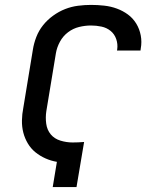

<svg xmlns="http://www.w3.org/2000/svg" viewBox="-20 -763 640 783"><path d="M195 0 212 -103Q188 -107 165.5 -117Q143 -127 124.5 -142Q106 -157 93.5 -178Q81 -199 75 -222.5Q69 -246 69.5 -272Q70 -298 75 -323L114 -560Q118 -586 128 -612Q138 -638 155.5 -660Q173 -682 196.5 -699Q220 -716 245.5 -726Q271 -736 298 -739.5Q325 -743 351 -743Q378 -743 405 -740Q432 -737 456.5 -728Q481 -719 501.5 -704Q522 -689 535.5 -667Q549 -645 554 -618.5Q559 -592 554 -565Q554 -563 553.5 -561Q553 -559 553 -557H457Q457 -558 457.5 -559Q458 -560 458 -562Q461 -583 454 -603.5Q447 -624 431 -637Q415 -650 394 -654.5Q373 -659 351 -659Q327 -659 302.5 -653Q278 -647 257.5 -631.5Q237 -616 224.5 -593Q212 -570 208 -546L169 -310Q165 -284 168.5 -258.5Q172 -233 187 -215Q202 -197 226.5 -189.5Q251 -182 276 -182Q288 -182 299.5 -182.5Q311 -183 323 -184L292 0Z"/></svg>

Font: Iosevka Curly MdExObl
Style: Regular
Weight: 500
Width: 7
Italic angle: -9°
Monospace: yes
Designer: Belleve Invis
Foundry: Belleve Invis
Version: Version 11.1.0; ttfautohint (v1.8.3)